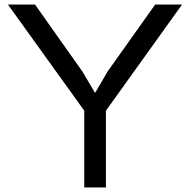

<svg xmlns="http://www.w3.org/2000/svg" viewBox="-20 -830 841 850"><path d="M786 -810 449 -340V0H353V-340L15 -810H135L345 -513L400 -420H402L456 -513L667 -810Z"/></svg>

Font: TypoPRO Sinkin Sans
Style: 400 Regular
Weight: 400
Designer: Keith Bates
Foundry: K-Type
Version: Sinkin Sans (version 1.0)  by Keith Bates   •   © 2014   www